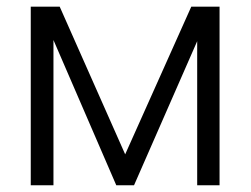

<svg xmlns="http://www.w3.org/2000/svg" viewBox="-20 -550 744 570"><path d="M547.9 -530.3H631.8V0H565.4V-427.7L377.9 0H325.2L138.7 -431.2V0H71.3V-530.3H157.2L351.6 -91.8Z"/></svg>

Font: Pretendard Std Light
Style: Regular
Weight: 300
Designer: Base glyphs from Inter by Rasmus Andersson; Hangeul glyphs from Noto Sans CJK(Source Han Sans) by Jang Soo-young and Kan
Foundry: Kil Hyung-jin
Version: Version 1.309